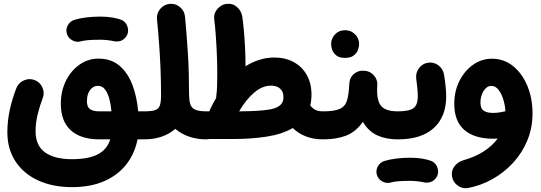

<svg xmlns="http://www.w3.org/2000/svg" viewBox="-20 -686 2864 1017"><path d="M334 -507.8Q327.6 -530.8 339.1 -552Q350.6 -573.2 374.5 -581.1Q401.9 -589.4 438 -593.8Q474.1 -598.1 509.8 -598.1Q546.9 -598.1 576.4 -593Q606 -587.9 626.5 -579.6Q650.4 -565.9 656.7 -539.8Q663.1 -513.7 648.4 -492.2Q636.2 -475.1 618.9 -469.5Q601.6 -463.9 583 -467.8Q568.8 -471.2 548.6 -473.4Q528.3 -475.6 509.8 -475.6Q477.1 -475.6 450.4 -473.6Q423.8 -471.7 407.2 -466.8Q384.3 -460.4 362.5 -472.7Q340.8 -484.9 334 -507.8ZM501.5 -375.5Q568.4 -375.5 612.5 -338.1Q656.7 -300.8 680.9 -237.5Q705.1 -174.3 711.9 -96.2H742.7Q773.4 -96.2 794.9 -74.5Q816.4 -52.7 816.4 -22Q816.4 8.3 794.9 30.3Q773.4 52.2 742.7 52.2H708.5Q693.4 128.4 648.7 185.3Q604 242.2 531.7 273.7Q459.5 305.2 362.3 305.2Q258.8 305.2 181.6 269.5Q104.5 233.9 61.8 168.5Q19 103 19 14.6Q19 -46.4 32.2 -105.7Q45.4 -165 66.9 -219.7Q78.1 -248 107.2 -260.5Q136.2 -272.9 164.1 -261.7Q192.4 -250.5 204.8 -222.2Q217.3 -193.8 206.1 -165.5Q190.9 -126.5 179.7 -81.1Q168.5 -35.6 168.5 9.3Q168.5 85.9 219.2 121.6Q270 157.2 360.8 157.2Q449.7 157.2 498.5 131.3Q547.4 105.5 564 52.2H507.3Q408.2 52.2 355.2 4.4Q302.2 -43.5 302.2 -136.2Q302.2 -203.6 329.1 -257.8Q356 -312 401.4 -343.8Q446.8 -375.5 501.5 -375.5ZM505.9 -96.2H570.3Q567.4 -130.9 559.3 -161.6Q551.3 -192.4 536.6 -211.9Q522 -231.4 498 -231.4Q474.1 -231.4 457.3 -209.5Q440.4 -187.5 440.4 -149.9Q440.4 -119.6 456.8 -107.9Q473.1 -96.2 505.9 -96.2Z M668.5 -22Q668.5 -52.7 690.4 -74.5Q712.4 -96.2 742.7 -96.2Q781.2 -96.2 800.5 -102.3Q819.8 -108.4 826.4 -126.5Q833 -144.5 833 -180.2Q833 -254.9 830.3 -320.6Q827.6 -386.2 823 -450.4Q818.4 -514.6 811.5 -584.5Q808.6 -614.7 828.6 -638.7Q848.6 -662.6 878.9 -665.5Q909.2 -668.5 933.1 -648.7Q957 -628.9 960 -598.1Q969.7 -494.1 975.6 -397.7Q981.4 -301.3 981.4 -189Q981.9 -184.6 981.9 -180.2Q981.9 -129.9 1001.5 -113Q1021 -96.2 1071.3 -96.2H1071.8Q1102.5 -96.2 1124 -74.5Q1145.5 -52.7 1145.5 -22Q1145.5 8.3 1124 30.3Q1102.5 52.2 1071.8 52.2H1071.3Q1025.4 52.2 983.4 38.3Q941.4 24.4 908.7 -3.4Q844.2 52.2 742.7 52.2Q712.4 52.2 690.4 30.3Q668.5 8.3 668.5 -22Z M998 -22.5Q998 -52.7 1019.8 -74.5Q1041.5 -96.2 1071.8 -96.2H1088.9Q1090.3 -101.1 1092.3 -105.5Q1107.4 -137.7 1125 -167Q1125 -172.4 1125.5 -176.8Q1128.9 -201.2 1129.9 -230.5Q1130.9 -259.8 1130.9 -294.9Q1130.9 -348.1 1128.4 -403.8Q1126 -459.5 1122.3 -507.3Q1118.7 -555.2 1114.7 -584.5Q1110.8 -614.7 1130.9 -637.9Q1150.9 -661.1 1177.7 -665Q1211.4 -669.9 1234.9 -649.2Q1258.3 -628.4 1263.2 -598.6Q1267.6 -569.3 1271.5 -526.9Q1275.4 -484.4 1277.8 -438.5Q1280.3 -392.6 1280.3 -352.5Q1280.3 -343.8 1280.3 -335Q1315.9 -357.4 1354.5 -369.4Q1393.1 -381.3 1433.1 -381.3Q1491.2 -381.3 1535.6 -357.2Q1580.1 -333 1605 -288.8Q1629.9 -244.6 1629.9 -184.6Q1629.9 -154.3 1623.5 -127.9Q1632.8 -114.3 1648.4 -105.2Q1664.1 -96.2 1690.9 -96.2H1691.4Q1722.2 -96.2 1743.7 -74.5Q1765.1 -52.7 1765.1 -22Q1765.1 8.3 1743.7 30.3Q1722.2 52.2 1691.4 52.2H1690.9Q1593.3 52.2 1530.8 -7.8Q1473.6 25.4 1391.8 37.8Q1310.1 50.3 1216.3 50.3H1071.8Q1041.5 50.3 1019.8 28.8Q998 7.3 998 -22.5ZM1415 -232.4Q1370.1 -232.4 1326.7 -195.8Q1283.2 -159.2 1246.6 -96.2Q1351.6 -96.7 1406 -105.7Q1460.4 -114.7 1475.6 -143.6Q1476.6 -147.5 1478.5 -150.4Q1481.4 -160.2 1481.4 -171.9Q1481.4 -199.7 1464.1 -216.1Q1446.8 -232.4 1415 -232.4Z M1616.7 -22Q1616.7 -52.7 1638.9 -74.5Q1661.1 -96.2 1691.4 -96.2Q1752.9 -96.2 1781.2 -109.9Q1809.6 -123.5 1818.6 -155.3Q1827.6 -187 1830.1 -241.2Q1832 -275.9 1855.2 -294.9Q1878.4 -314 1909.7 -311.5Q1940.4 -309.6 1960.7 -286.4Q1981 -263.2 1978.5 -232.9Q1973.1 -158.7 1996.6 -127.4Q2020 -96.2 2086.9 -96.2H2087.4Q2118.2 -96.2 2139.6 -74.5Q2161.1 -52.7 2161.1 -22Q2161.1 8.3 2139.6 30.3Q2118.2 52.2 2087.4 52.2H2086.9Q2024.9 52.2 1978.3 31Q1931.6 9.8 1902.3 -40.5Q1863.8 13.2 1812.5 32.7Q1761.2 52.2 1691.4 52.2Q1661.1 52.2 1638.9 30.3Q1616.7 8.3 1616.7 -22ZM1733.9 -453.6Q1733.9 -481.4 1754.4 -503.7Q1774.9 -525.9 1806.6 -525.9Q1829.6 -525.9 1845.5 -516.1Q1861.3 -506.3 1870.6 -492.2Q1882.3 -472.7 1882.3 -453.6Q1882.3 -439 1876 -421.6Q1869.6 -404.3 1853.3 -391.8Q1836.9 -379.4 1807.6 -379.4Q1777.3 -379.4 1761.7 -392.1Q1746.1 -404.8 1739.7 -421.4Q1733.9 -437.5 1733.9 -453.6Z M2013.2 -22Q2013.2 -52.7 2035.2 -74.5Q2057.1 -96.2 2087.4 -96.2Q2146 -96.2 2169.4 -112.5Q2192.9 -128.9 2192.9 -175.8Q2192.9 -212.4 2184.6 -270.5Q2181.2 -300.8 2199.7 -325.4Q2218.3 -350.1 2248.5 -354Q2278.8 -357.9 2303 -339.4Q2327.1 -320.8 2332 -290.5Q2343.3 -222.7 2343.3 -174.8Q2343.3 -67.9 2277.6 -7.8Q2211.9 52.2 2087.4 52.2Q2057.1 52.2 2035.2 30.3Q2013.2 8.3 2013.2 -22ZM1976.1 239.7Q1969.7 216.8 1981.2 195.6Q1992.7 174.3 2016.6 166.5Q2043.9 158.2 2080.1 153.8Q2116.2 149.4 2151.9 149.4Q2189 149.4 2218.5 154.5Q2248 159.7 2268.6 168Q2292.5 181.6 2298.8 207.8Q2305.2 233.9 2290.5 255.4Q2278.3 272.5 2261 278.1Q2243.7 283.7 2225.1 279.8Q2210.9 276.4 2190.7 274.2Q2170.4 272 2151.9 272Q2119.1 272 2092.5 273.9Q2065.9 275.9 2049.3 280.8Q2026.4 287.1 2004.6 274.9Q1982.9 262.7 1976.1 239.7Z M2585.9 -375Q2649.4 -375 2697.8 -335.9Q2746.1 -296.9 2773.4 -231Q2800.8 -165 2800.8 -85Q2800.8 -8.8 2773.4 57.4Q2746.1 123.5 2698.5 175.5Q2650.9 227.5 2589.6 262Q2528.3 296.4 2460.9 309.6Q2431.2 315.4 2405.5 297.6Q2379.9 279.8 2374.5 250Q2368.7 219.7 2386.7 195.6Q2404.8 171.4 2433.6 163.1Q2496.6 145.5 2542.5 115.7Q2588.4 85.9 2616.2 47.9Q2604 48.8 2592.8 48.8Q2493.7 48.8 2439.9 2.7Q2386.2 -43.5 2386.2 -136.2Q2386.2 -202.6 2413.3 -256.8Q2440.4 -311 2485.8 -343Q2531.2 -375 2585.9 -375ZM2524.9 -142.6Q2524.9 -111.8 2541.7 -99.9Q2558.6 -87.9 2591.3 -87.9Q2609.9 -87.9 2626.5 -90.6Q2643.1 -93.3 2657.2 -96.7Q2655.3 -128.4 2645.8 -159.4Q2636.2 -190.4 2620.4 -210.7Q2604.5 -231 2582.5 -231Q2558.6 -231 2541.7 -204.6Q2524.9 -178.2 2524.9 -142.6Z"/></svg>

Font: Mikhak ExtraBold
Style: Regular
Weight: 800
Designer: Amin Abedi
Version: Version 3.3